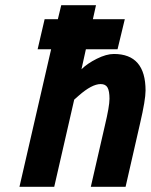

<svg xmlns="http://www.w3.org/2000/svg" viewBox="-20 -720 581 740"><path d="M419 -512Q541 -512 541 -371Q541 -335 520 -245L464 0H330L384 -235Q402 -310 402 -339.5Q402 -369 394.5 -382.5Q387 -396 368 -396Q334 -396 283 -351L266 -336L189 0H55L177 -530H125L152 -646H203L216 -700H350L338 -646H461L433 -530H311L294 -453Q316 -475 353 -493.5Q390 -512 419 -512Z"/></svg>

Font: Titillium Web
Style: Bold Italic
Weight: 700
Italic angle: -13°
Version: Version 1.001;PS 57.000;hotconv 1.0.70;makeotf.lib2.5.55311